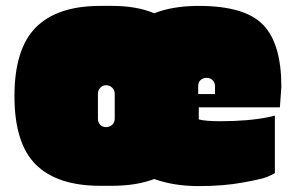

<svg xmlns="http://www.w3.org/2000/svg" viewBox="-20 -621 1002 651"><path d="M654 -257V-216Q678 -210 726 -210Q823 -210 891 -224L912 -229V-34Q904 -29 886.5 -21.5Q869 -14 803 -2Q737 10 653.5 10Q570 10 503 -14Q442 9 360 9H320Q174 9 101.5 -63Q29 -135 29 -295Q29 -455 101.5 -528Q174 -601 320 -601H360Q444 -601 503 -576Q566 -601 654 -601Q810 -601 872 -537Q934 -473 934 -327L929 -257ZM312 -303V-219Q312 -206 319.5 -198Q327 -190 339.5 -190Q352 -190 360.5 -198Q369 -206 369 -219V-303Q369 -315 360.5 -323.5Q352 -332 340 -332Q328 -332 320 -323.5Q312 -315 312 -303ZM652 -329V-302H709V-329Q709 -341 701 -349Q693 -357 680.5 -357Q668 -357 660 -349.5Q652 -342 652 -329Z"/></svg>

Font: Erica One
Style: Regular
Weight: 400
Designer: Miguel Hernandez
Foundry: Miguel Hernandez
Version: Version 1.003